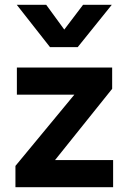

<svg xmlns="http://www.w3.org/2000/svg" viewBox="-20 -782 536 802"><path d="M44.5 0V-89L290.5 -386.5H50.5V-500H448.5V-411L210 -113.5H452.5V0ZM189 -585 50 -762H173L248.5 -658.5L327 -762H447L304.5 -585Z"/></svg>

Font: Geologica Cursive Medium
Style: Regular
Weight: 500
Designer: Sindre Bremnes, Frode Helland
Foundry: Monokrom Skriftforlag AS
Version: Version 1.010;gftools[0.9.28]